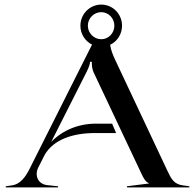

<svg xmlns="http://www.w3.org/2000/svg" viewBox="-20 -817 850 837"><path d="M5 0H233V-5L185 -10C156.5 -13.2 139.9 -34 139.9 -58.7C139.9 -67.8 142.2 -77.5 147 -87L174.6 -141.7C214.2 -210.4 300.3 -237 394 -237H486.2L468.7 -278H399C322.2 -278 253.6 -249.8 203.2 -198.3L358.5 -505.5C368.9 -526.7 372.5 -539.5 372.5 -547.5H380.2C380.2 -534.5 381.3 -517.1 387.2 -503.5L597.5 -58C605.6 -40.8 614.5 -24 628.5 -19V-17L533.5 -5V0H805.5V-5L776.5 -9C738.9 -14.2 726.7 -36.6 710.5 -71L484.5 -551C473.1 -575.2 463.5 -597.2 460.2 -621.7C491.1 -636.4 512 -668.2 512 -705C512 -755.8 471.7 -797 421.5 -797C371.3 -797 330.5 -755.8 330.5 -705C330.5 -668.8 351.2 -637.5 381.2 -622.5L109 -81C90.8 -44.7 67.9 -14 33 -9L5 -5ZM363 -705C363 -737.6 389.5 -764 421.5 -764C453 -764 478.5 -737.6 478.5 -705C478.5 -672.4 453 -646 421.5 -646C389.5 -646 363 -672.4 363 -705Z"/></svg>

Font: Prida01
Style: Bold
Weight: 700
Designer: gluk
Foundry: gluk
Version: Version 00.072